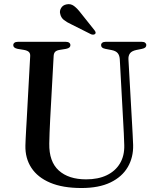

<svg xmlns="http://www.w3.org/2000/svg" viewBox="-20 -905 772 941"><path d="M584.5 -295 567 -616Q565.5 -634.5 556.5 -645Q547.5 -655.5 527.5 -659.5L496.5 -665.5Q484.5 -668 480 -672.5Q475.5 -677 475.5 -684Q475.5 -691 481.2 -695.5Q487 -700 497 -700H675.5Q686 -700 691.5 -695.5Q697 -691 697 -684Q697 -677 692.2 -672.5Q687.5 -668 675.5 -665.5L648 -660Q625 -655 616.8 -643.2Q608.5 -631.5 609.5 -614L627.5 -295Q629 -269.5 630.2 -245.2Q631.5 -221 632.5 -194.5Q634 -134 606.2 -86.2Q578.5 -38.5 521.8 -11Q465 16.5 379 16.5Q287.5 16.5 226 -9.5Q164.5 -35.5 133.8 -82.5Q103 -129.5 104.5 -192Q104.5 -205.5 105.8 -226.2Q107 -247 108.2 -271.5Q109.5 -296 111 -320L128 -631Q128.5 -644 121 -650.8Q113.5 -657.5 97 -660.5L66.5 -665.5Q45 -670 45 -683.5Q45 -691 50.8 -695.5Q56.5 -700 67 -700H303Q313.5 -700 319.2 -695.5Q325 -691 325 -683.5Q325 -677 320.2 -672.5Q315.5 -668 303.5 -665.5L272.5 -660.5Q257.5 -658 250.8 -651.5Q244 -645 243 -631.5L226 -322Q224 -285.5 223 -255.5Q222 -225.5 221.5 -201.5Q220 -113 268 -69.5Q316 -26 402 -26Q461 -26 503.2 -46.2Q545.5 -66.5 568 -104.2Q590.5 -142 589 -194Q588 -228 586.8 -251.5Q585.5 -275 584.5 -295ZM376 -841 443 -757Q446.5 -752.5 448.2 -747.8Q450 -743 446.5 -739Q443 -735.5 437.2 -735.2Q431.5 -735 426.5 -737L329 -786Q307 -796 292.8 -807.5Q278.5 -819 275 -837.5Q271 -851.5 279.5 -865.8Q288 -880 306 -883.5Q326 -888 342.5 -875.8Q359 -863.5 376 -841Z"/></svg>

Font: Fraunces 36pt
Style: Regular
Weight: 400
Version: Version 1.000;[b76b70a41]